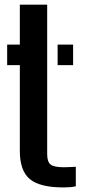

<svg xmlns="http://www.w3.org/2000/svg" viewBox="-20 -790 361 818"><path d="M10.5 -512.5V-600H64.5V-770H181V-133.5Q181 -100 196 -88.8Q211 -77.5 250.5 -77.5Q265 -77.5 276.5 -78.2Q288 -79 303 -79.5V3.5Q291 6.5 278 7.5Q265 8.5 250 8.5Q149.5 8.5 107 -27Q64.5 -62.5 64.5 -147V-512.5ZM225.5 -512.5V-600H291.5V-512.5Z"/></svg>

Font: Big Shoulders Stencil Text
Style: Bold
Weight: 700
Designer: Patric King
Foundry: XO Type Co
Version: Version 1.000